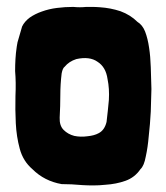

<svg xmlns="http://www.w3.org/2000/svg" viewBox="-20 -534 488 564"><path d="M36.1 -425.8Q30.3 -408.2 29.3 -397.5Q26.4 -377.9 25.4 -360.4Q24.4 -342.8 24.4 -325.2Q27.3 -292 25.4 -252Q24.4 -211.9 26.4 -171.9Q28.3 -132.8 38.1 -96.7Q47.9 -60.5 75.2 -37.1Q110.4 -2 161.1 6.8Q189.5 6.8 222.7 9.8Q238.3 10.7 253.9 10.7Q271.5 10.7 289.1 8.8Q321.3 6.8 348.6 -2.9Q376 -12.7 392.6 -37.1Q403.3 -46.9 408.2 -74.2Q414.1 -100.6 417 -134.8Q420.9 -168.9 422.9 -206.1Q423.8 -243.2 424.8 -272.5Q423.8 -304.7 422.9 -336.9Q421.9 -368.2 418 -393.6Q414.1 -420.9 406.2 -441.4Q398.4 -460.9 383.8 -469.7Q363.3 -490.2 334 -501Q304.7 -510.7 273.4 -512.7Q260.7 -513.7 250 -513.7Q241.2 -513.7 233.4 -513.7Q214.8 -511.7 195.3 -513.7Q170.9 -513.7 147.5 -510.7Q124 -507.8 102.5 -500Q83 -493.2 67.4 -482.4Q51.8 -470.7 44.9 -456.1Q42 -445.3 36.1 -425.8ZM204.1 -360.4Q243.2 -369.1 266.6 -352.5Q291 -336.9 295.9 -301.8Q301.8 -273.4 299.8 -240.2Q296.9 -208 293 -175.8Q287.1 -151.4 269.5 -142.6Q256.8 -135.7 237.3 -133.8Q216.8 -130.9 198.2 -134.8Q179.7 -139.6 167 -152.3Q154.3 -165 155.3 -188.5Q157.2 -222.7 157.2 -254.9Q157.2 -286.1 161.1 -318.4Q164.1 -334 169.9 -337.9Q182.6 -353.5 204.1 -360.4Z"/></svg>

Font: Londrina Solid
Style: NNS
Weight: 400
Designer: Marcelo Magalhaes
Version: Version 1.002